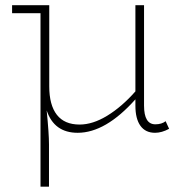

<svg xmlns="http://www.w3.org/2000/svg" viewBox="-20 -491 701 729"><path d="M608.9 -30.8 622.1 -2Q594.2 13.2 568.8 13.2Q532.2 13.2 513.2 -13.4Q494.1 -40 494.1 -89.8V-113.8Q380.9 13.2 274.9 13.2Q185.5 13.2 157.2 -71.8Q166 16.1 166 57.1V217.8H133.8V-440.9H25.9V-471.2H167V-163.1Q167 -92.3 195.8 -55.2Q224.6 -18.1 282.2 -18.1Q332.5 -18.1 387.7 -52Q442.9 -85.9 494.1 -144V-471.2H526.9V-89.8Q526.9 -19 569.8 -19Q593.8 -19 608.9 -30.8Z"/></svg>

Font: BioRhyme ExtraLight
Style: Regular
Weight: 275
Designer: Aoife Mooney
Foundry: Aoife Mooney Type
Version: Version 1.500;PS 001.500;hotconv 1.0.88;makeotf.lib2.5.64775